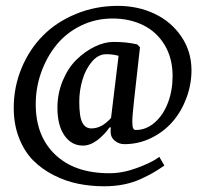

<svg xmlns="http://www.w3.org/2000/svg" viewBox="-20 -530 704 661"><path d="M388.2 -337.9Q365.7 -343.8 345.2 -343.3Q318.4 -343.3 296.6 -317.9Q274.9 -292.5 263.9 -255.4Q252.9 -218.3 252.9 -179.7Q252.9 -127.9 263.4 -107.9Q273.9 -87.9 294.4 -87.9Q330.6 -87.9 362.3 -124ZM367.7 -466.3Q309.1 -466.3 259 -441.9Q209 -417.5 175.3 -376.5Q141.6 -335.4 122.3 -282.2Q103 -229 103 -170.9Q103 -61.5 170.2 2.4Q237.3 66.4 356.4 66.4Q402.8 66.4 451.4 48.3Q500 30.3 523.4 13.7L528.3 9.8L545.9 40L542 42.5Q522.9 55.7 506.8 64.9Q490.7 74.2 464.4 86.4Q438 98.6 406 105Q374 111.3 338.4 111.3Q292 111.3 248.8 102.5Q205.6 93.8 164.8 73Q124 52.2 94 22Q64 -8.3 45.7 -54.7Q27.3 -101.1 27.3 -158.2Q27.3 -230.5 54 -294.9Q80.6 -359.4 127.2 -406.7Q173.8 -454.1 241.2 -481.9Q308.6 -509.8 385.7 -509.8Q454.6 -509.8 512 -482.7Q569.3 -455.6 604.2 -404.3Q639.2 -353 639.2 -288.1Q639.2 -239.3 621.8 -192.6Q604.5 -146 574.2 -111.1Q543.9 -76.2 500.5 -54.9Q457 -33.7 408.2 -33.7Q389.2 -33.7 375 -45.7Q360.8 -57.6 360.8 -75.7L361.3 -91.3H356.9Q339.8 -66.4 315.2 -47.6Q290.5 -28.8 265.6 -28.8Q226.1 -28.8 201.9 -63.5Q177.7 -98.1 177.7 -159.2Q177.7 -209 196.3 -252.9Q214.8 -296.9 243.7 -325Q272.5 -353 306.2 -369.4Q339.8 -385.7 371.1 -385.7Q416 -385.7 451.2 -377.4L453.1 -376.5L461.9 -367.2L441.9 -188Q435.5 -130.4 435.5 -111.8Q435.5 -95.2 438.2 -88.9Q440.9 -82.5 447.3 -82.5Q483.4 -82.5 512.7 -108.2Q542 -133.8 558.1 -176Q574.2 -218.3 574.2 -268.1Q574.2 -330.1 546.6 -375.5Q519 -420.9 472.4 -443.6Q425.8 -466.3 367.7 -466.3Z"/></svg>

Font: Neuton
Style: Regular
Weight: 400
Designer: Brian M Zick
Version: Version 1.3